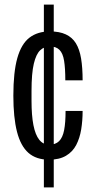

<svg xmlns="http://www.w3.org/2000/svg" viewBox="-20 -753 412 824"><path d="M168.3 51.2V-733.3H210.7V51.2ZM190.4 -67.6Q135.4 -67.6 101.9 -97.1Q68.5 -126.6 52.9 -187.6Q37.3 -248.6 37.3 -342.6Q37.3 -443.5 54.4 -504Q71.5 -564.5 106.4 -591.4Q141.4 -618.2 194.3 -618.2Q235 -618.2 262.5 -605.4Q290 -592.7 305.7 -567.2Q321.4 -541.7 328 -501.9Q334.6 -462 334.6 -408.2H260.3Q260.3 -459.8 255.1 -492Q250 -524.2 235.2 -539Q220.5 -553.8 193.4 -553.8Q170.2 -553.8 152.5 -537.3Q134.9 -520.8 125.1 -479.4Q115.3 -438.1 115.3 -362.7V-319.6Q115.3 -258.1 123.4 -216.2Q131.6 -174.3 148.5 -153.1Q165.4 -132 191.4 -132Q217.9 -132 233.5 -147.2Q249 -162.4 255.2 -194.5Q261.4 -226.6 261.4 -277H334.6Q334.6 -235.5 328.5 -197.8Q322.3 -160.2 307.1 -130.8Q291.8 -101.4 263.1 -84.5Q234.4 -67.6 190.4 -67.6Z"/></svg>

Font: Archivo SemiBold ExtraCondensed
Style: Regular
Weight: 600
Width: 2
Version: Version 2.001